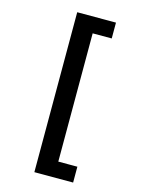

<svg xmlns="http://www.w3.org/2000/svg" viewBox="-146 -889 862 1177"><g transform="rotate(15 285.0 -300.5)"><path d="M439 107V207.5H193V-807.5H439V-707H318V107Z"/></g></svg>

Font: League Mono Narrow SemiBold
Style: Regular
Weight: 600
Width: 3
Designer: Tyler Finck
Foundry: The League of Moveable Type / Tyler Finck
Version: Version 2.210